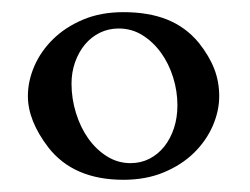

<svg xmlns="http://www.w3.org/2000/svg" viewBox="-20 -708 412 316"><path d="M272 -534.7Q272 -558.1 264.9 -580.8Q257.8 -603.5 244.9 -621.3Q231.9 -639.2 214.4 -650.1Q196.8 -661.1 175.3 -661.1Q158.7 -661.1 144.3 -654.1Q129.9 -647 119.6 -634.5Q109.4 -622.1 103.5 -605.5Q97.7 -588.9 97.7 -570.3Q97.7 -545.9 105 -522.2Q112.3 -498.5 125.2 -480.2Q138.2 -461.9 156 -450.7Q173.8 -439.5 194.8 -439.5Q211.9 -439.5 226.1 -446.8Q240.2 -454.1 250.5 -467Q260.7 -480 266.4 -497.3Q272 -514.6 272 -534.7ZM340.8 -549.8Q340.8 -525.4 330.1 -500.7Q319.3 -476.1 299.1 -456.3Q278.8 -436.5 249.5 -424.3Q220.2 -412.1 183.1 -412.1Q101.1 -412.1 59.6 -465.3Q25.9 -509.3 25.9 -549.8Q25.9 -574.7 36.6 -599.4Q47.4 -624 67.6 -643.8Q87.9 -663.6 116.9 -675.8Q146 -688 183.1 -688Q224.6 -688 255.1 -675.8Q285.6 -663.6 307.1 -637.7Q324.2 -616.2 332.5 -595Q340.8 -573.7 340.8 -549.8Z"/></svg>

Font: XB Niloofar
Style: Regular
Weight: 400
Designer: Behnam
Foundry: Irmug
Version: Version 7.201 2008